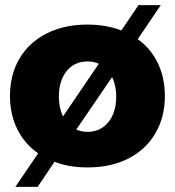

<svg xmlns="http://www.w3.org/2000/svg" viewBox="-20 -647 683 750"><path d="M624 -272Q624 -189 586.5 -125.5Q549 -62 481 -27.5Q413 7 322 7Q249 7 193 -15L127 83H40L129 -48Q76 -85 47.5 -142.5Q19 -200 19 -272Q19 -356 56.5 -419Q94 -482 162.5 -516.5Q231 -551 322 -551Q394 -551 454 -528L521 -627H608L518 -494Q569 -458 596.5 -400.5Q624 -343 624 -272ZM226 -192 366 -398Q346 -407 322 -407Q271 -407 240.5 -369.5Q210 -332 210 -270Q210 -226 226 -192ZM434 -270Q434 -312 418 -346L278 -141Q298 -132 322 -132Q372 -132 403 -169.5Q434 -207 434 -270Z"/></svg>

Font: #9Slide03 Montserrat ExtraBold
Style: Regular
Weight: 800
Designer: Julieta Ulanovsky
Foundry: Julieta Ulanovsky
Version: Version 6.001